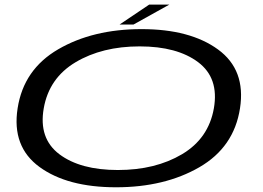

<svg xmlns="http://www.w3.org/2000/svg" viewBox="-20 -808 1142 834"><path d="M484 5.5Q272.5 5.5 151.5 -82.8Q30.5 -171 56.5 -337.5Q82.5 -506.5 233 -594Q383.5 -681.5 594.8 -681.5Q806 -681.5 927.2 -593Q1048.5 -504.5 1022.5 -337.5Q996.5 -168.5 845.8 -81.5Q695 5.5 484 5.5ZM492 -69.5Q655 -69.5 770.5 -138Q886 -206.5 909 -337.5Q932 -469 840.8 -537.8Q749.5 -606.5 586.5 -606.5Q424 -606.5 308.5 -537.8Q193 -469 170 -337.5Q147 -206.5 238 -138Q329 -69.5 492 -69.5ZM499.5 -701.5 628 -788H715.5L560 -701.5Z"/></svg>

Font: Anybody UltraExpanded Regular
Style: Italic
Weight: 400
Width: 9
Italic angle: -10°
Designer: Tyler Finck
Foundry: Etcetera Type Company
Version: Version 1.010; ttfautohint (v1.8.3) -l 8 -r 50 -G 200 -x 14 